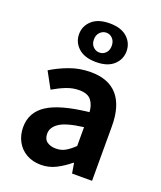

<svg xmlns="http://www.w3.org/2000/svg" viewBox="-159 -969 909 1083"><g transform="rotate(20 295.5 -427.5)"><path d="M217 14Q167 14 129.5 -7.5Q92 -29 71.5 -67Q51 -105 51 -152Q51 -242 128 -291.5Q205 -341 374 -359Q372 -400 351 -428Q330 -456 278 -456Q239 -456 201 -441Q163 -426 124 -403L71 -500Q121 -531 180 -552.5Q239 -574 305 -574Q412 -574 466 -511.5Q520 -449 520 -327V0H400L390 -60H386Q349 -29 307 -7.5Q265 14 217 14ZM265 -101Q297 -101 322 -115.5Q347 -130 374 -156V-269Q271 -256 231 -229Q191 -202 191 -164Q191 -131 212 -116Q233 -101 265 -101ZM311 -637Q242 -637 205 -670.5Q168 -704 168 -753Q168 -802 205 -835.5Q242 -869 311 -869Q380 -869 416.5 -835.5Q453 -802 453 -753Q453 -704 416.5 -670.5Q380 -637 311 -637ZM311 -694Q333 -694 348.5 -710Q364 -726 364 -753Q364 -780 348.5 -796.5Q333 -813 311 -813Q289 -813 273 -796.5Q257 -780 257 -753Q257 -726 273 -710Q289 -694 311 -694Z"/></g></svg>

Font: Chiron Sans HK TT
Style: Bold
Weight: 700
Designer: Ryoko NISHIZUKA 西塚涼子 (kana, bopomofo & ideographs); Paul D. Hunt (Latin, Greek & Cyrillic); Sandoll Communications 산돌커뮤니
Foundry: Adobe
Version: Version 2.022;hotconv 1.0.109;makeotfexe 2.5.65596